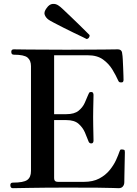

<svg xmlns="http://www.w3.org/2000/svg" viewBox="-20 -984 719 1004"><path d="M47 0Q34 0 34 -16Q34 -29 47 -29Q103 -29 122.5 -43Q142 -57 142 -90V-638Q142 -668 124 -683Q106 -698 52 -698Q39 -698 39 -713Q39 -726 52 -726Q60 -726 128.5 -725Q197 -724 330 -724Q456 -724 521 -725Q586 -726 595 -726Q618 -726 619 -703Q621 -694 622 -673.5Q623 -653 624 -630Q625 -607 625.5 -589Q626 -571 626 -566Q626 -562 624 -557.5Q622 -553 615 -553Q608 -553 604.5 -554.5Q601 -556 598 -563Q586 -590 567.5 -620.5Q549 -651 518.5 -673Q488 -695 439 -695H263V-387H327Q369 -387 391 -405Q413 -423 423.5 -447Q434 -471 441 -488Q444 -496 446.5 -499.5Q449 -503 457 -503Q464 -503 466.5 -498Q469 -493 469 -488Q469 -480 468.5 -459.5Q468 -439 467.5 -415Q467 -391 467 -371Q467 -352 467.5 -325.5Q468 -299 468.5 -277.5Q469 -256 469 -249Q469 -234 457 -234Q446 -234 442 -247Q435 -266 424 -291.5Q413 -317 391 -336.5Q369 -356 327 -356H263V-52Q263 -33 283 -33H418Q466 -33 499 -50.5Q532 -68 553.5 -94.5Q575 -121 587 -147.5Q599 -174 605 -192Q608 -201 611.5 -202Q615 -203 622 -202Q623 -202 623 -202Q631 -201 632 -197Q633 -193 633 -188Q633 -184 632.5 -163Q632 -142 631.5 -114.5Q631 -87 630.5 -63.5Q630 -40 630 -31Q630 -18 622.5 -9Q615 0 601 0Q594 0 570 -1Q546 -2 491 -2.5Q436 -3 337 -3Q215 -3 136.5 -1.5Q58 0 47 0ZM433 -780Q430 -782 411 -791Q392 -800 365 -813Q338 -826 310.5 -840Q283 -854 262 -865Q241 -876 234 -881Q220 -891 214 -906Q208 -921 224 -942Q238 -962 255 -963.5Q272 -965 286 -955Q293 -951 310.5 -934.5Q328 -918 350 -897Q372 -876 393.5 -855Q415 -834 430 -819Q445 -804 448 -801Q450 -795 445.5 -788Q441 -781 433 -780Z"/></svg>

Font: Zen Antique
Style: Regular
Weight: 400
Designer: Yoshimichi Ohira
Foundry: Positype
Version: Version 1.001